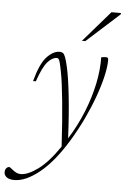

<svg xmlns="http://www.w3.org/2000/svg" viewBox="-145 -714 667 1022"><g transform="rotate(5 188.0 -202.5)"><path d="M39.5 -268.5H24.5Q50 -363 84 -399.5Q118 -436 152.5 -436Q163 -436 169.8 -431.5Q176.5 -427 183 -410.2Q189.5 -393.5 197.5 -357.5Q209.5 -305.5 220.2 -207.2Q231 -109 237 19Q283 -54.5 314.2 -132.2Q345.5 -210 361 -285.2Q376.5 -360.5 375 -426Q387 -429 399 -429Q407.5 -429 410.2 -426Q413 -423 413 -413Q413 -378 401.2 -327.2Q389.5 -276.5 368 -216.8Q346.5 -157 316.8 -94.5Q287 -32 251 27.5Q179 146 105.2 205.5Q31.5 265 -29.5 265Q-56.5 265 -70.2 254.2Q-84 243.5 -84 228.5Q-84 214 -77 206.2Q-70 198.5 -62 198.5Q-58.5 198.5 -53.2 202.8Q-48 207 -40.5 213Q-33 219 -22 224.8Q-11 230.5 2 230.5Q40.5 230.5 94.2 191Q148 151.5 206.5 65.5Q198.5 -74 188.2 -176.8Q178 -279.5 168 -329.5Q161.5 -364 157.2 -379.2Q153 -394.5 149.2 -398.2Q145.5 -402 140 -402Q116 -402 91 -374Q66 -346 39.5 -268.5ZM265 -504.5 408.5 -670H459.5L458.5 -663L283 -504.5Z"/></g></svg>

Font: Newsreader Text ExtraLight
Style: Italic
Weight: 275
Italic angle: -17°
Designer: Hugues Gentile
Foundry: Production Type
Version: Version 1.001